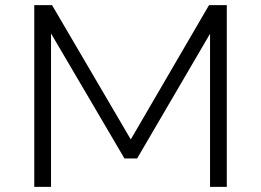

<svg xmlns="http://www.w3.org/2000/svg" viewBox="-20 -725 1013 745"><path d="M113 0V-705H182L498 -166H477L791 -705H860V0H795V-618H809L512 -110H463L164 -619H178V0Z"/></svg>

Font: Nunito Sans 10pt SemiExpanded Light
Style: Regular
Weight: 300
Width: 6
Designer: Vernon Adams
Foundry: Vernon Adams
Version: Version 3.101;gftools[0.9.27]